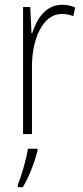

<svg xmlns="http://www.w3.org/2000/svg" viewBox="-20 -558 344 799"><path d="M238 -538C169 -538 132 -477 114 -420H111L106 -529H76V0H113V-283C113 -393 157 -500 237 -500C255 -500 272 -496 285 -491L293 -527C276 -535 257 -538 238 -538ZM136 70V61H96C91 102 68 177 54 212V221H75C102 176 124 117 136 70Z"/></svg>

Font: Noto Sans Thai Looped Condensed ExtraLight
Style: Regular
Weight: 200
Width: 3
Designer: Sasikarn Vongin, Ben Mitchell
Foundry: The Fontpad Ltd
Version: Version 1.001